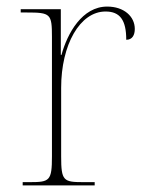

<svg xmlns="http://www.w3.org/2000/svg" viewBox="-20 -564 445 584"><path d="M49 0H268V-10H233C173 -10 166 -14 166 -88V-297C166 -428 223 -529 301 -529C345 -529 364 -503 364 -443C383 -443 390 -458 390 -476C390 -514 357 -544 306 -544C230 -544 185 -463 167 -397H165V-536H43V-526H61C134 -526 138 -522 138 -452V-88C138 -14 131 -10 71 -10H49Z"/></svg>

Font: Noto Serif Display Thin
Style: Regular
Weight: 100
Designer: Monotype Design Team
Foundry: Monotype Imaging Inc.
Version: Version 2.009